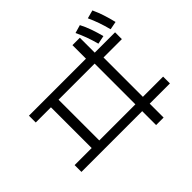

<svg xmlns="http://www.w3.org/2000/svg" viewBox="-203 -1049 1344 1344"><g transform="rotate(-45 469.0 -376.5)"><path d="M623 -73.2H21.5V-140.6H190.4V-543.9H40V-611.3H604.5V-745.1H677.7V-597.7H878.9V-530.3H697.3V-140.6H897.5V-73.2H697.3V64.5H623ZM623 -140.6V-543.9H265.6V-140.6ZM679.7 -790 740.2 -807.6Q759.8 -770.5 774.4 -729Q789.1 -687.5 802.7 -636.7L740.2 -624Q727.5 -671.9 712.9 -711.4Q698.2 -751 679.7 -790ZM813.5 -801.8 875 -818.4Q893.6 -778.3 907.2 -736.8Q920.9 -695.3 932.6 -646.5L872.1 -634.8Q859.4 -683.6 845.2 -723.6Q831.1 -763.7 813.5 -801.8Z"/></g></svg>

Font: Pretendard JP Variable
Style: Regular
Weight: 400
Designer: Base glyphs from Inter by Rasmus Andersson; Hangul glyphs from Noto Sans CJK(Source Han Sans) by Jang Soo-young and Kang
Foundry: Kil Hyung-jin
Version: Version 1.307;Glyphs 3.2 (3192)